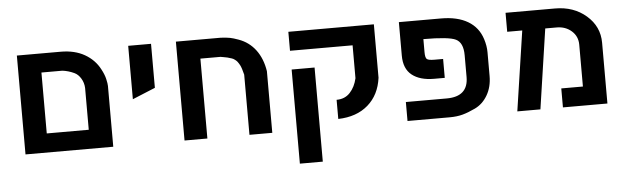

<svg xmlns="http://www.w3.org/2000/svg" viewBox="-50 -781 3782 1161"><g transform="rotate(-5 1841.5 -200.0)"><path d="M346.2 -600.1Q430.7 -600.1 491 -565.7Q551.3 -531.2 582 -472.2Q600.1 -438.5 606 -412.1Q612.8 -382.3 612.8 -369.1V0H80.1V-600.1ZM474.1 -369.1Q472.7 -400.9 456.8 -427Q440.9 -453.1 418 -463.9Q382.3 -480.5 346.2 -484.9H219.2V-115.2H474.1Z M894.5 -333 755.9 -275.9V-600.1H894.5Z M1439.5 -365.2Q1429.2 -407.2 1420.4 -423.8Q1418 -428.7 1413.8 -435.1Q1409.7 -441.4 1409.2 -441.9Q1402.3 -453.6 1382.3 -465.8Q1380.4 -467.3 1373.3 -469.5Q1366.2 -471.7 1357.9 -474.1Q1349.6 -476.6 1348.1 -477.1Q1345.7 -478 1326.2 -481.4Q1306.6 -484.9 1306.2 -484.9H1184.1V0H1045.4V-600.1H1318.4Q1355.5 -597.7 1373.8 -594.2Q1392.1 -590.8 1424.3 -579.1Q1487.3 -556.6 1526.9 -503.7Q1566.4 -450.7 1578.1 -374V0H1439.5Z M1982.9 -165Q2033.7 -165 2064.9 -199Q2096.2 -232.9 2107.9 -285.2V-484.9H1728V-600.1H2247.1V-275.9Q2233.4 -172.4 2164.1 -112.1Q2094.7 -51.8 1982.9 -48.8ZM1867.2 -371.1V200.2H1728V-371.1Z M2581.1 -240.2Q2495.6 -240.2 2447.3 -278.6Q2398.9 -316.9 2398.9 -397V-600.1H2654.8Q2753.9 -600.1 2817.4 -562.5Q2880.9 -524.9 2903.8 -452.1Q2917 -410.2 2917 -372.1V-228Q2917 -161.6 2887.9 -111.8Q2858.9 -62 2811 -39.1Q2769 -19 2734.1 -9.5Q2699.2 0 2654.8 0H2398.9V-115.2H2647Q2777.8 -115.2 2777.8 -233.9V-366.2Q2777.8 -442.4 2733.9 -463.9Q2691.4 -484.9 2537.6 -484.9V-405.8Q2537.6 -372.1 2547.6 -363.5Q2557.6 -355 2592.8 -355H2646V-240.2Z M3473.6 -369.1Q3473.6 -419.9 3437 -452.4Q3400.4 -484.9 3346.7 -484.9H3277.3L3205.6 0H3065.4L3137.7 -484.9H3046.4V-600.1H3346.7Q3459.5 -600.1 3535.6 -534.2Q3612.3 -467.8 3612.3 -369.1V0H3342.3V-115.2H3473.6Z"/></g></svg>

Font: Miedinger*
Style: Bold
Weight: 700
Version: Version 001.000